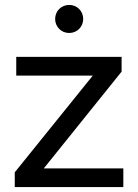

<svg xmlns="http://www.w3.org/2000/svg" viewBox="-20 -760 559 780"><path d="M481 -76H158L474 -469V-529H46V-453H357L40 -60V0H481ZM261 -626C293 -626 318 -651 318 -683C318 -715 293 -740 261 -740C229 -740 204 -715 204 -683C204 -651 229 -626 261 -626Z"/></svg>

Font: Montserrat-Alt1 Med
Style: Regular
Weight: 500
Designer: Differentunic
Foundry: Differentunic
Version: Version 7.222